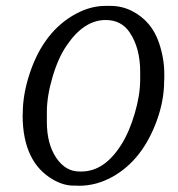

<svg xmlns="http://www.w3.org/2000/svg" viewBox="-20 -609 592 638"><path d="M445.8 -344.7V-370.6Q445.8 -449.2 411.1 -501Q383.3 -542.5 331.1 -542.5Q258.8 -542.5 201.7 -458Q173.3 -417 154.5 -353Q135.7 -289.1 135.7 -236.8V-204.1Q135.7 -131.3 166.5 -85.2Q197.3 -39.1 244.1 -39.1H250.5Q326.7 -39.1 382.8 -127.9Q409.2 -169.4 427.5 -231.2Q445.8 -293 445.8 -344.7ZM525.9 -364.3V-347.2L525.4 -338.9Q525.4 -275.4 501 -208Q453.6 -78.1 355.5 -22.5Q301.3 8.3 242.2 8.3L233.4 7.8H224.6Q191.4 7.8 157.2 -11.7Q55.7 -69.3 55.2 -225.1L55.7 -233.4Q55.7 -295.9 79.1 -366.2Q126 -506.3 232.9 -563.5Q281.2 -589.4 330.1 -589.4H347.7Q384.8 -589.4 418 -572.8Q484.4 -539.1 508.8 -465.3Q525.9 -414.1 525.9 -364.3Z"/></svg>

Font: Averia Serif Libre Light
Style: Italic
Weight: 300
Italic angle: -8.5°
Version: Version 1.002